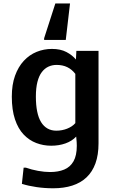

<svg xmlns="http://www.w3.org/2000/svg" viewBox="-20 -814 642 1079"><path d="M279.3 244.1Q231 244.1 185.8 237.5Q140.6 231 103 219.2L112.8 128.4H126Q157.7 139.6 193.8 146.2Q230 152.8 261.7 152.8Q307.1 152.8 340.8 138.9Q374.5 125 393.1 92.5Q411.6 60.1 411.6 4.9Q411.6 -4.4 410.9 -15.4Q410.2 -26.4 408.2 -46.4Q384.3 -21 347.9 -8.1Q311.5 4.9 267.6 4.9Q223.6 4.9 183.8 -10.3Q144 -25.4 113 -57.9Q82 -90.3 64.2 -143.3Q46.4 -196.3 46.4 -271Q46.4 -338.4 64.5 -388.4Q82.5 -438.5 113.8 -472.2Q145 -505.9 185.8 -522.5Q226.6 -539.1 272 -539.1Q320.3 -539.1 353.5 -521.5Q386.7 -503.9 406.7 -479.5L409.2 -528.3H533.7V-8.8Q533.7 56.6 516.4 104.2Q499 151.9 466.1 182.9Q433.1 213.9 386 229Q338.9 244.1 279.3 244.1ZM296.4 -79.6Q312.5 -79.6 327.9 -82.5Q343.3 -85.4 356.9 -90.8Q370.6 -96.2 382.6 -104Q394.5 -111.8 403.3 -122.1V-398.9Q393.6 -411.6 382.3 -420.9Q371.1 -430.2 358.2 -436.5Q345.2 -442.9 330.3 -446Q315.4 -449.2 297.9 -449.2Q273.4 -449.2 252.2 -439.5Q231 -429.7 215.1 -408.9Q199.2 -388.2 190.4 -354Q181.6 -319.8 181.6 -271Q181.6 -223.1 189 -187.3Q196.3 -151.4 210.9 -127.7Q225.6 -104 247.1 -91.8Q268.6 -79.6 296.4 -79.6ZM228 -589.4V-599.1L291 -794.4H373.5L349.6 -589.4Z"/></svg>

Font: Comme SemiBold
Style: Regular
Weight: 600
Version: Version 1.000;gftools[0.9.27]